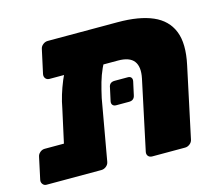

<svg xmlns="http://www.w3.org/2000/svg" viewBox="-90 -681 906 791"><g transform="rotate(-15 363.0 -285.5)"><path d="M141 -418Q130 -418 124 -425.5Q118 -433 120 -444L142 -545Q144 -556 153.5 -563.5Q163 -571 174 -571H472Q564 -571 621.5 -546Q679 -521 700.5 -467.5Q722 -414 703 -326L639 -26Q637 -15 627.5 -7.5Q618 0 607 0H467Q456 0 450 -7Q444 -14 446 -25L509 -321Q519 -369 500.5 -393.5Q482 -418 433 -418ZM297 -495H350Q382 -495 391 -483Q400 -471 392 -458Q376 -431 364 -404.5Q352 -378 344 -350Q336 -322 328 -286L282 -26Q280 -15 270.5 -7.5Q261 0 250 0H16Q6 0 0 -8Q-6 -16 -4 -26L16 -119Q18 -130 27 -137.5Q36 -145 47 -145H129L160 -286Q165 -314 173.5 -342Q182 -370 194 -399Q206 -428 223 -458Q232 -473 248.5 -484Q265 -495 297 -495ZM378 -242Q368 -242 363 -248Q358 -254 360 -264L372 -319Q375 -341 398 -341H454Q464 -341 468.5 -335Q473 -329 471 -319L459 -264Q455 -242 433 -242Z"/></g></svg>

Font: Rubik ExtraBold
Style: Italic
Weight: 800
Italic angle: -12°
Designer: Hubert and Fischer
Foundry: Hubert and Fischer
Version: Version 2.300;gftools[0.9.30]